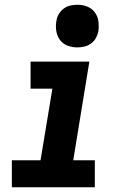

<svg xmlns="http://www.w3.org/2000/svg" viewBox="-20 -790 540 810"><path d="M30 0V-114H151L201 -416H109V-530H357L289 -114H380V0ZM306 -590Q285 -590 265 -597.5Q245 -605 233 -621.5Q221 -638 217.5 -659Q214 -680 218 -702Q220 -717 228 -730.5Q236 -744 248.5 -753.5Q261 -763 276.5 -766.5Q292 -770 306 -770Q328 -770 347.5 -762.5Q367 -755 379.5 -738.5Q392 -722 395 -701Q398 -680 395 -658Q392 -643 384.5 -629.5Q377 -616 364 -606.5Q351 -597 336 -593.5Q321 -590 306 -590Z"/></svg>

Font: Iosevka Curly Slab HvObl
Style: Regular
Weight: 900
Italic angle: -9°
Monospace: yes
Designer: Belleve Invis
Foundry: Belleve Invis
Version: Version 11.1.0; ttfautohint (v1.8.3)